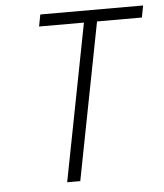

<svg xmlns="http://www.w3.org/2000/svg" viewBox="-50 -714 650 759"><g transform="rotate(-5 275.0 -335.0)"><path d="M186 0 307 -623H129L138 -670H546L537 -623H359L238 0Z"/></g></svg>

Font: Lode Dark Term
Style: Italic
Weight: 400
Italic angle: -11°
Monospace: yes
Designer: Belleve Invis
Foundry: Belleve Invis
Version: Version 29.2.0